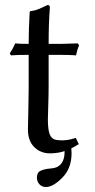

<svg xmlns="http://www.w3.org/2000/svg" viewBox="-20 -605 380 770"><path d="M164 145Q148 145 138 134Q128 123 128 107Q128 87 142.5 80Q157 73 180 71Q203 69 212 63Q239 47 239 4V1Q212 10 180 10Q143 10 117.5 -15Q92 -40 92 -86Q92 -97 93.5 -155.5Q95 -214 95 -248V-385Q48 -385 24 -383L19 -390Q33 -412 41 -431Q55 -429 95 -429Q95 -488 99 -557L101 -560Q116 -562 126.5 -565.5Q137 -569 150.5 -575.5Q164 -582 171 -585Q180 -585 180 -575Q175 -511 175 -429H222Q241 -429 292 -431L297 -424Q289 -404 285 -383Q265 -385 213 -385H175V-259Q175 -225 173.5 -181Q172 -137 172 -126Q172 -85 179.5 -66Q187 -47 205 -44Q244 -38 284 -52L296 -27Q280 -17 266 -10Q267 0 267 10Q267 70 230 107.5Q193 145 164 145Z"/></svg>

Font: Libertinus Sans
Style: Regular
Weight: 400
Designer: Philipp H. Poll
Foundry: Khaled Hosny
Version: Version 6.1